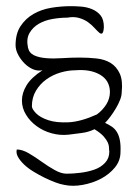

<svg xmlns="http://www.w3.org/2000/svg" viewBox="-20 -597 428 620"><path d="M34.2 -114.3Q51.8 -114.3 72.8 -102.1Q93.8 -89.8 114.7 -74.7Q135.7 -59.6 156.7 -47.9Q177.7 -36.1 195.3 -36.1Q215.8 -36.1 239.7 -39.1Q263.7 -42 284.7 -49.3Q305.7 -56.6 319.3 -71.3Q333 -85.9 333 -107.4Q332 -113.3 332 -120.6Q332 -127.9 328.1 -136.7Q324.2 -145.5 314.9 -156.2Q305.7 -167 285.2 -179.7Q264.6 -169.9 243.2 -167.5Q221.7 -165 201.2 -162.1Q173.8 -159.2 147 -166.5Q120.1 -173.8 98.6 -189.5Q77.1 -205.1 64 -226.6Q50.8 -248 50.8 -272.5Q50.8 -296.9 65.9 -321.8Q81.1 -346.7 117.2 -370.1Q115.2 -370.1 112.8 -369.6Q110.4 -369.1 107.4 -369.1Q92.8 -369.1 79.1 -377Q65.4 -384.8 54.7 -397Q43.9 -409.2 37.1 -423.3Q30.3 -437.5 30.3 -451.2Q30.3 -488.3 46.4 -512.7Q62.5 -537.1 87.9 -551.8Q113.3 -566.4 145 -571.8Q176.8 -577.1 209 -577.1Q223.6 -577.1 242.2 -575.7Q260.7 -574.2 277.3 -567.4Q293.9 -560.5 304.7 -547.4Q315.4 -534.2 315.4 -509.8Q314.5 -493.2 310.5 -489.7Q306.6 -486.3 300.8 -491.2Q294.9 -496.1 285.6 -506.3Q276.4 -516.6 264.2 -525.4Q252 -534.2 234.9 -539.1Q217.8 -543.9 197.3 -540Q173.8 -540 148.9 -535.6Q124 -531.2 105 -520Q85.9 -508.8 75.2 -490.2Q64.5 -471.7 70.3 -443.4Q74.2 -425.8 89.8 -418.5Q105.5 -411.1 128.9 -409.2Q152.3 -407.2 180.7 -409.2Q209 -411.1 237.3 -411.1Q265.6 -411.1 292 -408.2Q318.4 -405.3 337.4 -393.6Q356.4 -381.8 366.7 -359.4Q377 -336.9 373 -298.8Q373 -288.1 367.7 -274.4Q362.3 -260.7 354.5 -247.6Q346.7 -234.4 337.4 -221.7Q328.1 -209 319.3 -200.2Q332 -194.3 341.8 -187.5Q351.6 -180.7 357.9 -169.9Q364.3 -159.2 367.2 -143.6Q370.1 -127.9 369.1 -106.4Q369.1 -78.1 351.1 -56.2Q333 -34.2 306.2 -20Q279.3 -5.9 247.1 0Q214.8 5.9 187.5 0Q174.8 -2 158.2 -8.3Q141.6 -14.6 123.5 -23.4Q105.5 -32.2 87.9 -43Q70.3 -53.7 57.6 -65.9Q44.9 -78.1 38.1 -90.3Q31.2 -102.5 34.2 -114.3ZM293 -227.5Q311.5 -241.2 323.2 -259.8Q335 -278.3 335 -300.8Q334 -337.9 302.7 -356Q271.5 -374 223.6 -370.1Q200.2 -370.1 175.3 -362.8Q150.4 -355.5 129.9 -340.8Q109.4 -326.2 96.2 -304.2Q83 -282.2 83 -253.9Q83 -245.1 96.2 -231.4Q109.4 -217.8 135.7 -209Q162.1 -200.2 201.7 -202.1Q241.2 -204.1 293 -227.5Z"/></svg>

Font: Annie Use Your Telescope
Style: Regular
Weight: 400
Version: Version 1.003 2001